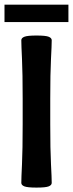

<svg xmlns="http://www.w3.org/2000/svg" viewBox="-24 -809 318 836"><path d="M201.2 -12.7Q201.2 -2.9 188.2 2.4Q175.3 7.8 134.8 7.8Q95.2 7.8 82 2.4Q68.8 -2.9 68.8 -12.7Q68.8 -33.2 71.8 -94.7Q74.7 -156.2 74.7 -267.6V-378.9Q74.7 -490.2 71.8 -551.8Q68.8 -613.3 68.8 -633.8Q68.8 -643.6 82 -648.9Q95.2 -654.3 134.8 -654.3Q175.3 -654.3 188.2 -648.9Q201.2 -643.6 201.2 -633.8Q201.2 -613.3 198 -551.8Q194.8 -490.2 194.8 -378.9V-267.6Q194.8 -156.2 198 -94.7Q201.2 -33.2 201.2 -12.7ZM273.9 -712.9H-4.4V-788.6H273.9Z"/></svg>

Font: Bainsley
Style: Bold
Weight: 700
Designer: Paul James MIller
Foundry: High-Logic / Made with FontCreator
Version: Version 1.411;March 28, 2021;FontCreator 13.0.0.2683 64-bit